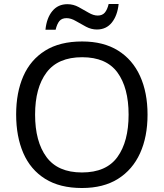

<svg xmlns="http://www.w3.org/2000/svg" viewBox="-20 -933 821 963"><path d="M720 -358Q720 -247 682.5 -164.5Q645 -82 572 -36Q499 10 391 10Q280 10 206.5 -36Q133 -82 97 -165Q61 -248 61 -359Q61 -469 97 -551Q133 -633 206.5 -679Q280 -725 392 -725Q499 -725 572 -679.5Q645 -634 682.5 -551.5Q720 -469 720 -358ZM156 -358Q156 -223 213 -145.5Q270 -68 391 -68Q513 -68 569 -145.5Q625 -223 625 -358Q625 -493 569 -569.5Q513 -646 392 -646Q271 -646 213.5 -569.5Q156 -493 156 -358ZM208 -784Q214 -843 242.5 -877.5Q271 -912 318 -912Q348 -912 374.5 -897.5Q401 -883 425 -869Q449 -855 470 -855Q493 -855 505.5 -869.5Q518 -884 525 -913H575Q569 -855 541 -820Q513 -785 466 -785Q438 -785 411.5 -799Q385 -813 360.5 -827.5Q336 -842 314 -842Q290 -842 278 -827.5Q266 -813 259 -784Z"/></svg>

Font: Noto Sans Hebrew Droid
Style: Regular
Weight: 400
Designer: Monotype Design Team
Foundry: Monotype Imaging Inc.
Version: Version 1.100